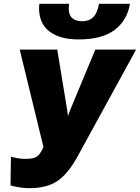

<svg xmlns="http://www.w3.org/2000/svg" viewBox="-20 -973 731 1003"><path d="M35 -4 37 -154Q53 -150 72 -146.5Q91 -143 113 -143Q143 -143 159.5 -149Q176 -155 186 -167.5Q196 -180 207 -205L83 -714H279L322 -453Q333 -387 335 -367Q347 -401 359 -428L368 -450L478 -714H691L387 -159Q338 -68 282 -29Q226 10 134 10Q88 10 35 -4ZM184 -931Q184 -943 186 -953H341Q339 -937 339 -927Q339 -894 358 -878Q377 -862 409 -862Q445 -862 467 -883.5Q489 -905 497 -953H659Q645 -868 580 -817.5Q515 -767 390 -767Q293 -767 238.5 -808.5Q184 -850 184 -931Z"/></svg>

Font: Noto Sans Display Black
Style: Italic
Weight: 900
Italic angle: -12°
Designer: Monotype Design team
Foundry: Monotype Imaging Inc.
Version: Version 1.000